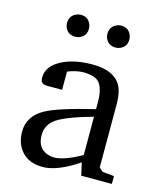

<svg xmlns="http://www.w3.org/2000/svg" viewBox="-106 -769 719 854"><g transform="rotate(15 253.5 -342.0)"><path d="M42 -121Q42 -193 112 -232Q168 -263 334 -303V-335Q334 -416 296 -436Q275 -446 242 -447Q205 -447 166 -431V-347H97Q71 -347 67 -366Q66 -372 66 -378Q66 -433 136 -466Q191 -491 268 -491Q382 -491 408 -415Q417 -387 417 -347V-57L435 -41L488 -36V0H347L334 -58Q238 7 170 7Q89 7 56 -57Q42 -86 42 -121ZM130 -129Q130 -69 179 -52Q194 -47 210 -47Q257 -48 334 -92V-268Q197 -230 160 -197Q130 -170 130 -129ZM110 -640Q110 -674 141 -687Q151 -691 161 -691Q194 -691 207 -661Q211 -651 211 -640Q211 -607 181 -594Q171 -590 161 -590Q127 -590 114 -620Q110 -630 110 -640ZM296 -640Q296 -674 327 -687Q337 -691 347 -691Q380 -691 393 -661Q397 -651 397 -640Q397 -607 367 -594Q357 -590 347 -590Q313 -590 300 -620Q296 -630 296 -640Z"/></g></svg>

Font: Khartiya
Style: Regular
Weight: 500
Version: Version 1.0.1